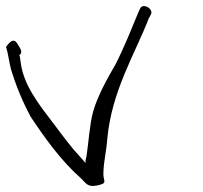

<svg xmlns="http://www.w3.org/2000/svg" viewBox="-67 -587 672 635"><path d="M-31 -359C-13 -300 8 -250 35 -200C81 -131 135 -55 200 2C216 16 220 34 256 26C292 18 273 13 275 -16C276 -56 285 -85 288 -130C303 -287 380 -410 425 -526L432 -539C442 -557 407 -578 397 -560L391 -547C370 -497 345 -433 315 -374C287 -326 256 -270 241 -218C229 -174 226 -114 219 -70C217 -63 215 -55 216 -48L176 -93C162 -110 147 -129 132 -149C85 -214 23 -281 5 -360C2 -373 1 -386 -1 -398L-3 -405C11 -414 -2 -430 -10 -443C-24 -467 -42 -438 -47 -432C-40 -410 -37 -383 -31 -359Z"/></svg>

Font: Stray Cat
Style: SuExtOpObl
Weight: 400
Version: Version 1.0